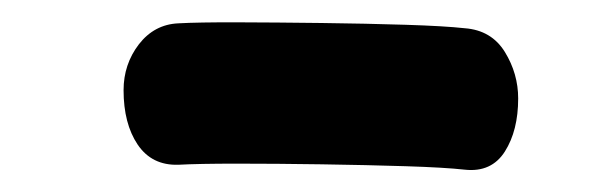

<svg xmlns="http://www.w3.org/2000/svg" viewBox="-20 -797 541 172"><path d="M139.7 -649.4Q116 -648.7 103.3 -667.5Q90.7 -686.3 90.7 -716.2Q90.7 -739.4 104.4 -757.3Q118.2 -775.1 139.7 -776.1Q157.7 -777.1 192.6 -777Q227.6 -776.9 267.9 -776.4Q308.3 -775.9 343.4 -774.8Q378.4 -773.7 396.4 -771.7Q420.3 -769.9 432.3 -750.4Q444.2 -731 444.2 -708.8Q444.2 -680.1 432.3 -661.3Q420.3 -642.4 396.4 -645Q378.4 -647 343.5 -648.1Q308.6 -649.2 268.1 -649.8Q227.6 -650.4 192.6 -650.4Q157.7 -650.4 139.7 -649.4Z"/></svg>

Font: Playpen Sans Hebrew
Style: Regular
Weight: 400
Designer: Tom Grace, Laura Meseguer, Veronika Burian, José Scaglione
Foundry: TypeTogether
Version: Version 2.000